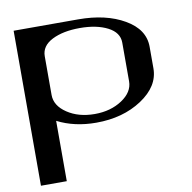

<svg xmlns="http://www.w3.org/2000/svg" viewBox="-83 -833 915 915"><g transform="rotate(-10 375.0 -375.0)"><path d="M42 -750Q42 -750 354.5 -750Q488.3 -750 577.6 -698.2Q667 -646.5 667 -562.5V-458Q667 -371.1 575.2 -310.5Q483.4 -250 354.5 -250Q249 -250 167 -292V0H42ZM542 -417V-604.5Q542 -653.3 488.8 -680.7Q435.5 -708 354.5 -708Q273.4 -708 220.2 -681.2Q167 -654.3 167 -604.5V-417Q167 -365.2 221.7 -328.6Q276.4 -292 354.5 -292Q431.6 -292 486.8 -328.6Q542 -365.2 542 -417Z"/></g></svg>

Font: okolaks
Style: Bold
Weight: 600
Width: 8
Version: Version 000.6.0